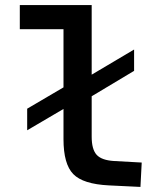

<svg xmlns="http://www.w3.org/2000/svg" viewBox="-20 -730 654 756"><path d="M230 -301 87 -217V-302L230 -386V-615H58V-710H341V-436L508 -535V-451L341 -351V-192Q341 -142 360.5 -120.5Q380 -99 429 -96L538 -90L533 6L409 0Q307 -5 268.5 -44.5Q230 -84 230 -182Z"/></svg>

Font: Intel One Mono Medium
Style: Regular
Weight: 500
Monospace: yes
Designer: Fred Shallcrass
Foundry: Frere-Jones Type LLC
Version: Version 1.400;hotconv 1.1.0;makeotfexe 2.6.0;FJTRelease1.4